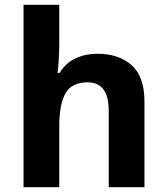

<svg xmlns="http://www.w3.org/2000/svg" viewBox="-20 -780 697 800"><path d="M227 -605Q227 -565 224.5 -528Q222 -491 220 -476H228Q254 -518 295 -537Q336 -556 386 -556Q475 -556 528.5 -508.5Q582 -461 582 -356V0H433V-319Q433 -437 345 -437Q278 -437 252.5 -390.5Q227 -344 227 -257V0H78V-760H227Z"/></svg>

Font: Noto Sans Sinhala UI
Style: Bold
Weight: 700
Designer: Jelle Bosma - Monotype Design Team
Foundry: Monotype Imaging Inc.
Version: Version 2.006; ttfautohint (v1.8.4.7-5d5b)